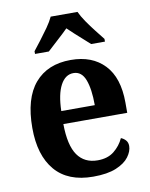

<svg xmlns="http://www.w3.org/2000/svg" viewBox="-86 -830 707 903"><g transform="rotate(-10 267.0 -378.0)"><path d="M286 10Q166 10 104.5 -62Q43 -134 43 -265Q43 -406 104 -477.5Q165 -549 276 -549Q378 -549 436.5 -487.5Q495 -426 495 -307V-258H190Q191 -156 224 -109Q257 -62 320 -62Q368 -62 398.5 -86.5Q429 -111 445 -146Q458 -141 467.5 -130.5Q477 -120 477 -103Q477 -78 457.5 -51.5Q438 -25 396 -7.5Q354 10 286 10ZM351 -320Q351 -397 334 -441.5Q317 -486 278 -486Q239 -486 216 -443Q193 -400 191 -320ZM116 -619Q131 -638 151 -664Q171 -690 190 -717Q209 -744 219 -766H347Q357 -744 375.5 -717Q394 -690 414.5 -664Q435 -638 450 -619V-606H384Q372 -617 353.5 -633.5Q335 -650 315.5 -667.5Q296 -685 282 -699Q261 -678 231 -651Q201 -624 182 -606H116Z"/></g></svg>

Font: Noto Serif Devanagari SemiCondensed
Style: Bold
Weight: 700
Width: 4
Designer: Universal Thirst, Indian Type Foundry and the Monotype Design Team
Foundry: Monotype Imaging Inc.
Version: Version 2.004; ttfautohint (v1.8.4.7-5d5b)